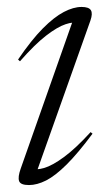

<svg xmlns="http://www.w3.org/2000/svg" viewBox="-20 -523 311 553"><path d="M39.5 -37 194 -475.5 206.5 -456.5Q192 -461 168.8 -453.2Q145.5 -445.5 113 -420.5Q80.5 -395.5 37.5 -346.5L32 -351.5Q70.5 -408 103.2 -441Q136 -474 163.8 -488.5Q191.5 -503 215 -503Q236 -503 241.8 -493.5Q247.5 -484 240.5 -464L82.5 -19L70 -37.5Q84 -32.5 107.2 -39.2Q130.5 -46 164 -70.5Q197.5 -95 241 -142.5L246.5 -138Q204.5 -81.5 171.8 -49Q139 -16.5 112.8 -3.2Q86.5 10 63.5 10Q39 10 35 -1.5Q31 -13 39.5 -37Z"/></svg>

Font: Newsreader 60pt Light
Style: Italic
Weight: 300
Italic angle: -17°
Designer: Hugues Gentile
Foundry: Production Type
Version: Version 1.003